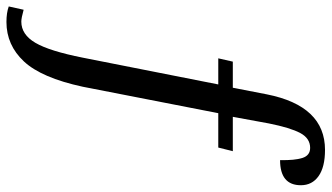

<svg xmlns="http://www.w3.org/2000/svg" viewBox="-274 -532 1004 581"><g transform="rotate(90 227.5 -242.0)"><path d="M-43 233 -33 188Q-8 195 3 195Q42 195 67 152.5Q92 110 112 9L193 -401H114L124 -445H203L223 -548Q258 -724 391 -724Q443 -724 470.5 -704.5Q498 -685 498 -651Q498 -588 422 -588Q423 -632 415.5 -655.5Q408 -679 385 -679Q356 -679 340 -649Q324 -619 311 -554L291 -445H395L384 -401H280L200 9Q173 134 123.5 187Q74 240 4 240Q-24 240 -43 233Z"/></g></svg>

Font: Noto Serif Cond
Style: Italic
Weight: 400
Width: 3
Italic angle: -12°
Designer: Monotype Design Team
Foundry: Monotype Imaging Inc.
Version: Version 1.001